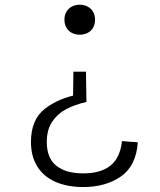

<svg xmlns="http://www.w3.org/2000/svg" viewBox="-20 -532 660 794"><path d="M283.5 -235.5H335.5L337.5 -110.5Q288 -99 252.2 -79.8Q216.5 -60.5 195 -27.5Q173.5 5.5 173.5 55Q173.5 121.5 212.8 153.2Q252 185 324.5 185Q396.5 185 436.8 152.8Q477 120.5 484.5 51.5L550 56.5Q543 154 480 197.8Q417 241.5 324.5 241.5Q258.5 241.5 209.8 220.2Q161 199 134.5 157Q108 115 108 55Q108 -37 164.8 -81.5Q221.5 -126 308.5 -142.5L282 -118ZM373 -450.5Q373 -431.5 364.8 -417.2Q356.5 -403 342 -395.8Q327.5 -388.5 310 -388.5Q292 -388.5 277.5 -395.8Q263 -403 254.8 -417.2Q246.5 -431.5 246.5 -450.5Q246.5 -469.5 254.8 -483.5Q263 -497.5 277.5 -505Q292 -512.5 310 -512.5Q327.5 -512.5 342 -505Q356.5 -497.5 364.8 -483.5Q373 -469.5 373 -450.5Z"/></svg>

Font: Monaspace Xenon Var ExtraLight
Style: Regular
Weight: 200
Designer: Riley Cran and the Lettermatic Team
Version: Version 1.200 (Monaspace Xenon Var)